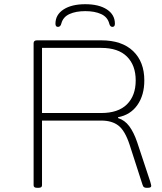

<svg xmlns="http://www.w3.org/2000/svg" viewBox="-20 -892 772 914"><path d="M156 2Q140 2 140 -10V-686Q140 -700 156 -700H462Q560 -700 613.5 -649Q667 -598 667 -509Q667 -439 634 -392Q601 -345 542 -334V-330Q574 -320 595.5 -291Q617 -262 633 -215L695 -28Q700 -11 700 -7Q700 2 684 2H677Q670 2 665.5 -1Q661 -4 658 -14L597 -203Q575 -270 544 -294Q513 -318 462 -318H180V-10Q180 2 164 2ZM180 -354H462Q543 -354 584.5 -395.5Q626 -437 626 -509Q626 -581 584.5 -622.5Q543 -664 462 -664H180ZM256 -764Q244 -764 244 -779Q244 -822 282.5 -847Q321 -872 386 -872Q451 -872 489 -847Q527 -822 527 -779Q527 -764 515 -764Q504 -764 500 -780Q492 -811 461.5 -825Q431 -839 386 -839Q341 -839 310.5 -825Q280 -811 272 -780Q268 -764 256 -764Z"/></svg>

Font: Asap Expanded Thin
Style: Regular
Weight: 100
Width: 7
Designer: Pablo Cosgaya
Foundry: Omnibus-Type
Version: Version 3.001; ttfautohint (v1.8.4.7-5d5b)